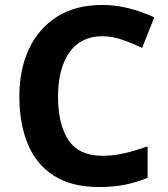

<svg xmlns="http://www.w3.org/2000/svg" viewBox="-20 -744 677 774"><path d="M393 -598Q306 -598 260 -533Q214 -468 214 -355Q214 -241 256.5 -178.5Q299 -116 393 -116Q437 -116 480.5 -126Q524 -136 575 -154V-27Q528 -8 482 1Q436 10 379 10Q269 10 197.5 -35.5Q126 -81 92 -163.5Q58 -246 58 -356Q58 -464 97 -547Q136 -630 210.5 -677Q285 -724 393 -724Q446 -724 499.5 -710.5Q553 -697 602 -674L553 -551Q513 -570 472.5 -584Q432 -598 393 -598Z"/></svg>

Font: Noto Sans Bengali UI
Style: Bold
Weight: 700
Designer: Jelle Bosma - Monotype Design Team
Foundry: Monotype Imaging Inc.
Version: Version 2.003; ttfautohint (v1.8.4.7-5d5b)